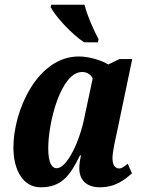

<svg xmlns="http://www.w3.org/2000/svg" viewBox="-20 -786 622 816"><path d="M338 -606H396L399 -619C382 -650 351 -718 339 -766H198L195 -756C215 -717 285 -640 338 -606ZM153 10C242 10 278 -40 320 -126H324C320 -105 317 -89 317 -71C317 -17 352 10 404 10C473 10 511 -24 541 -49L523 -90C507 -78 499 -70 486 -70C470 -70 458 -84 458 -114C458 -142 472 -201 477 -224L542 -535H488L440 -512C415 -528 361 -546 315 -546C139 -546 37 -317 37 -159C37 -63 78 10 153 10ZM221 -71C201 -71 185 -92 185 -156C185 -267 239 -480 329 -480C348 -480 365 -471 374 -453L339 -288C318 -182 264 -71 221 -71Z"/></svg>

Font: Noto Serif Condensed Extra
Style: Italic
Weight: 800
Width: 3
Italic angle: -12°
Designer: Monotype Design Team
Foundry: Monotype Imaging Inc.
Version: Version 1.901